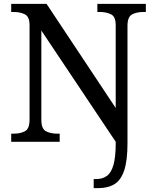

<svg xmlns="http://www.w3.org/2000/svg" viewBox="-20 -734 803 994"><path d="M465 240V193H479Q511 193 533.5 176.5Q556 160 567.5 119.5Q579 79 579 9V0L194 -576V-114Q194 -67 218 -54.5Q242 -42 276 -42H289V0H38V-42H51Q85 -42 109 -54.5Q133 -67 133 -114V-604Q133 -648 108.5 -660Q84 -672 51 -672H38V-714H221L579 -175V-604Q579 -648 554.5 -660Q530 -672 497 -672H484V-714H735V-672H722Q688 -672 664 -659.5Q640 -647 640 -600V8Q640 97 623 148Q606 199 572.5 219.5Q539 240 488 240Z"/></svg>

Font: Noto Serif Yezidi
Style: Regular
Weight: 400
Designer: Dalton Maag Ltd
Foundry: Dalton Maag Ltd
Version: Version 1.001; ttfautohint (v1.8.4.7-5d5b)